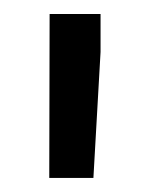

<svg xmlns="http://www.w3.org/2000/svg" viewBox="-20 -770 214 274"><path d="M123.5 -750V-695.8L113.3 -516.1H50.3L50.8 -750Z"/></svg>

Font: RobotoCondensed-Regular
Style: Regular
Weight: 400
Designer: Google
Version: Version 2.001201; 2014